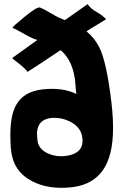

<svg xmlns="http://www.w3.org/2000/svg" viewBox="-20 -875 595 919"><path d="M161 -192Q172 -156 213 -139Q248 -124 291 -128Q384 -139 374 -215Q369 -266 315 -293Q271 -315 223 -310Q146 -300 159 -208ZM399 -855Q416 -832 442 -818Q470 -802 488 -783L441 -754Q415 -739 394 -725Q434 -692 456 -647Q490 -579 513 -388Q534 -213 501 -118Q459 5 325 21Q213 34 133 -8Q44 -54 33 -155Q31 -169 31 -178L30 -206Q26 -316 57 -372Q92 -436 182 -447Q280 -458 346 -425Q343 -441 341 -471Q339 -500 335 -516Q320 -593 270 -635Q164 -564 112 -531Q101 -547 70 -571Q39 -595 38 -597Q39 -597 159 -684Q140 -688 106 -707Q62 -732 40 -742Q37 -745 97 -794Q158 -844 171 -839Q192 -831 230 -808Q263 -788 291 -779Q394 -852 399 -855Z"/></svg>

Font: Londrina Solid
Style: Regular
Weight: 400
Designer: Marcelo Magalhaes
Foundry: Marcelo Magalh„es
Version: Version 1.001 2011